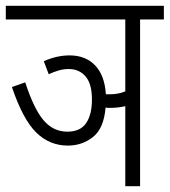

<svg xmlns="http://www.w3.org/2000/svg" viewBox="-20 -642 585 662"><path d="M131 -431Q176 -451 220 -451Q275 -451 308 -416.5Q341 -382 345 -317Q351 -317 360 -317Q388 -317 412 -327V-575H0V-622H545V-575H463V0H412V-276Q388 -270 358 -270Q350 -270 344 -271Q338 -199 300.5 -169.5Q263 -140 214 -140Q151 -140 105 -185Q59 -230 21 -342L67 -358Q97 -266 130.5 -227Q164 -188 212 -188Q257 -188 277 -217.5Q297 -247 297 -299Q297 -353 275 -378.5Q253 -404 217 -404Q199 -404 182 -399Q165 -394 148 -386Z"/></svg>

Font: Noto Sans ExtraCondensed Light
Style: Italic
Weight: 300
Width: 2
Italic angle: -12°
Designer: Monotype Design Team
Foundry: Monotype Imaging Inc.
Version: Version 2.013; ttfautohint (v1.8.4.7-5d5b)